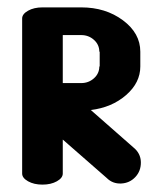

<svg xmlns="http://www.w3.org/2000/svg" viewBox="-20 -500 440 520"><path d="M95 -480Q95 -480 200 -480Q266 -480 313 -445Q360 -410 360 -360V-320Q360 -276 321.5 -242.5Q283 -209 226 -202L341 -101Q361 -85 361.5 -61Q362 -37 346.5 -20.5Q331 -4 308 -3Q285 -2 269 -18L150 -122V-30Q150 -18 134 -9Q118 0 95 0Q72 0 56 -9Q40 -18 40 -30V-450Q40 -462 56 -471Q72 -480 95 -480ZM150 -405V-275H200Q220 -275 234.5 -288Q249 -301 249 -320H250V-360H249Q249 -379 234.5 -392Q220 -405 200 -405Z"/></svg>

Font: SOV_ThonBuri
Style: Book
Weight: 400
Version: Version 1.00